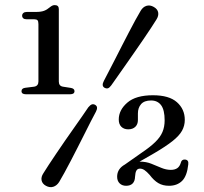

<svg xmlns="http://www.w3.org/2000/svg" viewBox="-20 -736 822 772"><path d="M87 -658.5H117.5Q127 -658.5 130.8 -654.5Q134.5 -650.5 134.5 -639V-408.5Q134.5 -399.5 130.2 -394.2Q126 -389 117.5 -387.5L81.5 -383Q66.5 -381 66.5 -369.5Q66.5 -357 84 -357H262Q279.5 -357 279.5 -369.5Q279.5 -380 265 -382.5L233 -387.5Q224.5 -389 220.5 -394.2Q216.5 -399.5 216.5 -408V-699.5Q216.5 -715.5 200 -715.5Q194.5 -715.5 190 -713.2Q185.5 -711 180 -706.5Q169 -697 157 -692.5Q145 -688 124 -688H88Q79 -688 74 -683.8Q69 -679.5 69 -673Q69 -666.5 73.5 -662.5Q78 -658.5 87 -658.5ZM427.5 -393Q420.5 -383.5 414.5 -381.2Q408.5 -379 400.5 -383Q393.5 -387 393 -394Q392.5 -401 397.5 -410.5Q405.5 -426 417.2 -448.5Q429 -471 442.5 -497.5Q456 -524 470.2 -551.8Q484.5 -579.5 498.2 -606Q512 -632.5 524.2 -655Q536.5 -677.5 545.5 -692.5Q554.5 -708 568.8 -712.5Q583 -717 598.5 -708Q613.5 -699.5 616 -686Q618.5 -672.5 609 -657.5Q601 -644 587.2 -623.5Q573.5 -603 556.8 -578.2Q540 -553.5 521.8 -527.5Q503.5 -501.5 486 -476.2Q468.5 -451 453.2 -429.5Q438 -408 427.5 -393ZM335 -304.5Q342.5 -313.5 348.8 -316Q355 -318.5 362.5 -314.5Q370 -310 370.2 -303Q370.5 -296 365.5 -286.5Q357 -271 345.5 -248.5Q334 -226 320.8 -199.5Q307.5 -173 293.2 -145Q279 -117 265.2 -90.5Q251.5 -64 239.2 -41.8Q227 -19.5 218 -4.5Q208.5 10.5 194.2 15Q180 19.5 164.5 11Q150 3 147.2 -10.8Q144.5 -24.5 154.5 -39.5Q162.5 -53 176 -73.2Q189.5 -93.5 206.2 -118.5Q223 -143.5 241.2 -169.8Q259.5 -196 277.2 -221.2Q295 -246.5 310 -268Q325 -289.5 335 -304.5ZM495 -59.5 476.5 -70.5 549 -121.5Q584 -145 604.2 -164.8Q624.5 -184.5 633.2 -205.2Q642 -226 642 -252Q642 -294 627.8 -313Q613.5 -332 587.5 -332Q560 -332 547.2 -317.2Q534.5 -302.5 534.5 -280V-253.5Q534.5 -236 524 -226Q513.5 -216 495.5 -216Q478.5 -216 468 -226.2Q457.5 -236.5 457.5 -255.5Q457.5 -293.5 491.8 -323.2Q526 -353 595 -353Q660 -353 691.5 -325Q723 -297 723 -254Q723 -230.5 711.8 -210.2Q700.5 -190 673.8 -168.8Q647 -147.5 601 -120.5ZM451 -25.5Q451 -52.5 473.8 -69.2Q496.5 -86 543.5 -86Q567.5 -86 588.2 -77.8Q609 -69.5 628.5 -61.2Q648 -53 667 -53Q683 -53 693 -60Q703 -67 707.5 -83Q709 -89.5 713.5 -92.2Q718 -95 723.5 -94.5Q739.5 -93.5 737 -75Q732 -28 712 -8.5Q692 11 659.5 11Q634.5 11 616.5 0.2Q598.5 -10.5 582 -32.5Q570 -46 561 -52Q552 -58 543 -58Q533 -58 528.5 -50.2Q524 -42.5 523 -25.5Q522.5 -7.5 513.2 1.8Q504 11 487 11Q471 11 461 1.2Q451 -8.5 451 -25.5Z"/></svg>

Font: Fraunces 10pt
Style: Regular
Weight: 400
Version: Version 1.000;[b76b70a41]